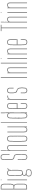

<svg xmlns="http://www.w3.org/2000/svg" viewBox="2418 -3263 985 5861"><g transform="rotate(-90 2910.5 -332.5)"><path d="M60 0V-800H142Q168 -800 187 -792Q206 -784 216.6 -763.6Q227.2 -743.2 228 -706.5Q229 -668.2 229.5 -626.8Q230 -585.2 229.8 -548.6Q229.5 -512 228 -488Q226.5 -460.8 218.8 -436.5Q211 -412.2 186.5 -399.8V-398.8Q206.5 -388 216.1 -366.2Q225.8 -344.5 229 -312Q230.2 -299.8 230.6 -274Q231 -248.2 230.9 -216.1Q230.8 -184 230.2 -151.5Q229.8 -119 229 -93Q228.2 -60 219 -39.5Q209.8 -19 191 -9.5Q172.2 0 143 0ZM64 -4H143Q179.2 -4 201.4 -21.5Q223.5 -39 225 -93.2Q226 -128.5 226.6 -173.2Q227.2 -218 227 -256.6Q226.8 -295.2 225 -311.8Q221.5 -348.8 209.9 -369.5Q198.2 -390.2 176.8 -398.8V-400Q205.2 -410 213.8 -434.6Q222.2 -459.2 224 -488.2Q225.5 -511.5 225.8 -547.4Q226 -583.2 225.5 -624.8Q225 -666.2 224 -706.5Q223.2 -743 212.8 -762.2Q202.2 -781.5 184.1 -788.8Q166 -796 142 -796H64ZM68 -8V-792H142Q166 -792 183.1 -785Q200.2 -778 209.8 -759.5Q219.2 -741 220 -706.8Q221 -668.2 221.5 -626.8Q222 -585.2 221.8 -548.9Q221.5 -512.5 220 -488.5Q218.2 -456.8 207.2 -430.9Q196.2 -405 161.5 -400.2V-399.2Q189 -394.2 203 -373.2Q217 -352.2 221 -311.2Q222.8 -294.8 223 -256.8Q223.2 -218.8 222.6 -174.2Q222 -129.8 221 -93.2Q219.8 -42.5 199.6 -25.2Q179.5 -8 143 -8ZM72 -402.2H143.2Q177 -402.2 195 -420.4Q213 -438.5 216 -488.8Q217.5 -512 217.8 -547.8Q218 -583.5 217.5 -625Q217 -666.5 216 -706.8Q215 -755.5 196 -771.8Q177 -788 142 -788H72ZM76 -406.2V-784H142Q174.8 -784 192.9 -769.1Q211 -754.2 212 -706.5Q213 -667.8 213.5 -626.1Q214 -584.5 213.8 -548.2Q213.5 -512 212 -488.5Q209.2 -441.5 192.9 -423.9Q176.5 -406.2 143.2 -406.2ZM80 -410H143Q175 -410 190.2 -427Q205.5 -444 208 -488.8Q210 -523.8 209.8 -584.9Q209.5 -646 208 -706.5Q207 -754 189.2 -767Q171.5 -780 142 -780H80ZM72 -12H143Q176.2 -12 196 -27.4Q215.8 -42.8 217 -93.2Q218 -129 218.6 -173.6Q219.2 -218.2 219 -256.4Q218.8 -294.5 217 -311Q212 -362.5 192.8 -380.2Q173.5 -398 141 -398H72ZM76 -16V-394H141Q171 -394 189.6 -377.6Q208.2 -361.2 213 -310.8Q214.8 -294 215 -256.4Q215.2 -218.8 214.6 -174.6Q214 -130.5 213 -93.5Q211.8 -44.2 193 -30.1Q174.2 -16 143 -16ZM80 -20H143Q173.5 -20 190.6 -33.4Q207.8 -46.8 209 -93.5Q210.2 -140.5 210.8 -185.1Q211.2 -229.8 210.9 -263.2Q210.5 -296.8 209 -310.2Q204.2 -360 186.8 -375Q169.2 -390 141 -390H80Z M340 -796V-800H360V-796ZM340 -780V-784H360V-780ZM340 -788V-792H360V-788ZM356 0V-600H360V0ZM340 0V-600H344V0ZM348 0V-600H352V0Z M563.8 140Q516.5 140 487.4 124Q458.2 108 455.8 60Q455.5 56.2 455.5 53.4Q455.5 50.5 455.8 46Q457 15.8 473.1 -3.4Q489.2 -22.5 512 -25.8V-26.8Q488.2 -36.2 482.5 -50.6Q476.8 -65 476.8 -76Q476.8 -78.2 476.8 -80Q476.8 -81.8 476.8 -84Q476.8 -100.5 487.1 -116Q497.5 -131.5 516.5 -138V-140Q496.8 -148.5 486.8 -166.9Q476.8 -185.2 475.8 -220Q474.5 -267.8 474 -302.4Q473.5 -337 473.5 -367.5Q473.5 -398 474.1 -432.4Q474.8 -466.8 475.8 -514Q476.8 -558.8 494.6 -581.9Q512.5 -605 563.8 -605Q600 -605 617.9 -592.9Q635.8 -580.8 642.8 -553H643.8Q648.2 -566 658.2 -576.6Q668.2 -587.2 681.2 -593.6Q694.2 -600 707.8 -600V-596Q680.5 -595 663.4 -577.4Q646.2 -559.8 643.2 -540.8H642.2Q637 -573.2 619.4 -587.1Q601.8 -601 563.8 -601Q519.5 -601 500.1 -581.6Q480.8 -562.2 479.8 -514Q478.5 -451 477.9 -405.4Q477.2 -359.8 477.8 -317.1Q478.2 -274.5 479.8 -220Q480.8 -185.5 491.9 -165.4Q503 -145.2 528.8 -140.2V-138.2Q505.2 -133.5 493 -117.6Q480.8 -101.8 480.8 -84Q480.8 -81.8 480.8 -80Q480.8 -78.2 480.8 -76Q480.8 -62.2 489.6 -46.9Q498.5 -31.5 526.5 -26.5V-25.5Q499.2 -23.8 480.2 -6Q461.2 11.8 459.8 46Q459.5 50.5 459.5 53.4Q459.5 56.2 459.8 60.2Q462 107 490.4 121.6Q518.8 136.2 563.8 136.2Q608.8 136.2 638.2 121.6Q667.8 107 667.8 60.2Q667.8 55.2 667.8 52.6Q667.8 50 667.8 46Q667.8 -1.8 639.2 -14.6Q610.8 -27.5 563.8 -30Q537.5 -31.5 521.9 -37.1Q506.2 -42.8 499.5 -52.5Q492.8 -62.2 492.8 -76Q492.8 -78.2 492.8 -80Q492.8 -81.8 492.8 -84Q492.8 -107.2 506.9 -120.6Q521 -134 563.8 -134Q608.5 -134 627.4 -153.5Q646.2 -173 647.8 -220Q649.2 -266.8 649.5 -306.9Q649.8 -347 649.5 -393.1Q649.2 -439.2 648.2 -504Q648 -539.2 663 -561.6Q678 -584 707.8 -584V-580Q679.2 -580 665.6 -557.8Q652 -535.5 652.2 -491.8Q652.8 -444 653.2 -403.5Q653.8 -363 653.6 -319.8Q653.5 -276.5 651.8 -220Q650.2 -172 630.5 -151.2Q610.8 -130.5 563.8 -130Q534 -129.8 519.6 -124Q505.2 -118.2 501 -108Q496.8 -97.8 496.8 -84Q496.8 -81.8 496.8 -80Q496.8 -78.2 496.8 -76Q496.8 -62.2 503.6 -53.5Q510.5 -44.8 525.2 -40.1Q540 -35.5 563.8 -34Q613.2 -31 642.5 -17Q671.8 -3 671.8 46Q671.8 49.5 671.8 52.6Q671.8 55.8 671.8 60Q671.8 108 641.4 124Q611 140 563.8 140ZM563.8 128.5Q590.8 128.5 612.6 123.6Q634.5 118.8 647.2 104.1Q660 89.5 660 60.5Q660 56 660 53.1Q660 50.2 660 46Q660 15.8 647.5 1.9Q635 -12 613.5 -16.4Q592 -20.8 565 -22.5Q518.5 -25.5 494 -9.5Q469.5 6.5 467.8 46Q467.5 50.5 467.5 53.5Q467.5 56.5 467.8 60.8Q469.8 104.5 496.6 116.5Q523.5 128.5 563.8 128.5ZM563.8 124.8Q525.5 124.8 499.6 114Q473.8 103.2 471.8 60.8Q471.5 56.5 471.5 53.5Q471.5 50.5 471.8 46Q473.8 1.5 500.4 -10Q527 -21.5 563.8 -19Q590 -17.5 610.8 -13.8Q631.5 -10 643.6 3.1Q655.8 16.2 655.8 46Q655.8 50.8 655.8 53.1Q655.8 55.5 655.8 60.8Q655.8 103.2 628.9 114Q602 124.8 563.8 124.8ZM563.8 121Q587.8 121 607.6 117.5Q627.5 114 639.5 101.2Q651.5 88.5 651.8 61Q651.8 55.5 651.8 53.1Q651.8 50.8 651.8 46Q651.8 17.8 640.2 5.5Q628.8 -6.8 608.9 -10.4Q589 -14 563.8 -15.5Q527.2 -17.8 502.5 -7.4Q477.8 3 475.8 46Q475.5 50.5 475.5 53.5Q475.5 56.5 475.8 61Q477.5 102.2 502.6 111.6Q527.8 121 563.8 121ZM563.8 132.5Q521 132.5 493.4 119.1Q465.8 105.8 463.8 60.5Q463.5 56.2 463.5 53.4Q463.5 50.5 463.8 46Q465.2 11.5 484.4 -5.9Q503.5 -23.2 537.2 -25V-26Q504.8 -31.8 494.8 -46.2Q484.8 -60.8 484.8 -76Q484.8 -78.2 484.8 -80Q484.8 -81.8 484.8 -84Q484.8 -103.2 497.9 -119.1Q511 -135 542 -139V-140Q510 -144.2 497.5 -163.4Q485 -182.5 483.8 -220Q482.2 -272.2 481.8 -315.6Q481.2 -359 481.8 -405.6Q482.2 -452.2 483.8 -514Q485 -559.5 502.5 -578.2Q520 -597 563.8 -597Q603.5 -597 620.9 -581Q638.2 -565 642 -526.8H643Q644.8 -545.8 653.8 -560.2Q662.8 -574.8 676.9 -583.1Q691 -591.5 707.8 -592V-588Q677.2 -587.2 660.1 -563.1Q643 -539 643.8 -501Q645 -442 645.6 -399.9Q646.2 -357.8 645.9 -316.8Q645.5 -275.8 643.8 -220Q642.5 -174.8 624 -156.2Q605.5 -137.8 563.8 -137.8Q533.2 -137.8 517 -129.8Q500.8 -121.8 494.8 -109.5Q488.8 -97.2 488.8 -84Q488.8 -81.8 488.8 -80Q488.8 -78.2 488.8 -76Q488.8 -57.8 503.9 -43.1Q519 -28.5 563.8 -26.2Q593.5 -24.8 616.1 -19.6Q638.8 -14.5 651.4 0.2Q664 15 664 46Q664 50 664 52.9Q664 55.8 664 60.5Q664 105.8 635.2 119.1Q606.5 132.5 563.8 132.5ZM563.8 -142Q604.5 -142 621.4 -159.1Q638.2 -176.2 639.8 -220Q641.2 -267.2 641.8 -313.5Q642.2 -359.8 641.8 -409Q641.2 -458.2 639.8 -514Q638.8 -558.8 620.2 -575.9Q601.8 -593 563.8 -593Q523.8 -593 506.4 -576.2Q489 -559.5 487.8 -514Q485.8 -431.8 485.5 -363.2Q485.2 -294.8 487.8 -220Q489.2 -176.2 506.1 -159.1Q523 -142 563.8 -142ZM563.8 -146Q525.8 -146 509.5 -161.6Q493.2 -177.2 491.8 -220Q489.8 -288 489.6 -361.4Q489.5 -434.8 491.8 -514Q493 -557.2 509 -573.1Q525 -589 563.8 -589Q602.8 -589 618.6 -573.1Q634.5 -557.2 635.8 -514Q637.2 -461.5 637.8 -411.9Q638.2 -362.2 637.8 -314.6Q637.2 -267 635.8 -220Q634.2 -177.2 618 -161.6Q601.8 -146 563.8 -146ZM563.8 -150Q599.8 -150 615 -164.4Q630.2 -178.8 631.8 -220Q633.2 -261 633.8 -310.5Q634.2 -360 633.9 -412.4Q633.5 -464.8 631.8 -514Q630.5 -557.5 614.6 -571.2Q598.8 -585 563.8 -585Q529 -585 513 -571.2Q497 -557.5 495.8 -514Q493.5 -439.8 493.5 -364Q493.5 -288.2 495.8 -220Q497.2 -178.8 512.5 -164.4Q527.8 -150 563.8 -150Z M1049.2 5Q1004 5 982.4 -16.2Q960.8 -37.5 959.2 -88Q958.2 -126.2 957.9 -155.9Q957.5 -185.5 957.9 -215.1Q958.2 -244.8 959.2 -283H963.2Q962.5 -251 962 -221.1Q961.5 -191.2 961.9 -159.2Q962.2 -127.2 963.2 -88.2Q964.5 -38.2 985.8 -18.6Q1007 1 1049.2 1Q1091.5 1 1110.8 -20Q1130 -41 1131.2 -88.2Q1132.2 -122.5 1132.6 -146.8Q1133 -171 1132.6 -197.8Q1132.2 -224.5 1131.2 -265.8Q1129.8 -326.2 1119.6 -357.1Q1109.5 -388 1066.2 -398L1034 -404.5Q1010.8 -410.2 998.4 -421.4Q986 -432.5 981.1 -457.5Q976.2 -482.5 975.2 -529.2Q974.5 -566.2 975.4 -616.6Q976.2 -667 976.2 -713Q976.2 -756 992 -772.5Q1007.8 -789 1048.2 -789Q1084.2 -789 1099.6 -772.2Q1115 -755.5 1116.2 -711.5Q1117 -685 1117 -637.4Q1117 -589.8 1116.2 -535H1112.2Q1113 -590.2 1113 -637.6Q1113 -685 1112.2 -711.5Q1111.2 -754 1096.5 -769.5Q1081.8 -785 1048.2 -785Q1009.5 -785 994.9 -769.5Q980.2 -754 980.2 -713Q980.2 -667 979.4 -616.6Q978.5 -566.2 979.2 -529.5Q980.2 -483.8 984.8 -459.5Q989.2 -435.2 1001 -424.6Q1012.8 -414 1035 -408.5L1067.2 -402Q1112.2 -391.5 1123 -359.1Q1133.8 -326.8 1135.2 -266Q1136.2 -224.5 1136.6 -198.2Q1137 -172 1136.6 -147.8Q1136.2 -123.5 1135.2 -88Q1133.8 -38.5 1113.2 -16.8Q1092.8 5 1049.2 5ZM1049.2 -3Q1008.5 -3 988.5 -21.4Q968.5 -39.8 967.2 -88.2Q966.2 -128 965.9 -158.9Q965.5 -189.8 966 -219Q966.5 -248.2 967.2 -283H971.2Q970.5 -251 970 -221.2Q969.5 -191.5 969.9 -159.4Q970.2 -127.2 971.2 -88.2Q972.5 -43.8 990.1 -25.4Q1007.8 -7 1049.2 -7Q1088 -7 1105 -25.5Q1122 -44 1123.2 -88.5Q1124.2 -122.8 1124.6 -147.1Q1125 -171.5 1124.6 -198.2Q1124.2 -225 1123.2 -265.8Q1122.2 -311.5 1117.1 -336.6Q1112 -361.8 1099.6 -373.4Q1087.2 -385 1064.5 -390.2L1032.2 -396.8Q1003.8 -403.8 990.2 -418Q976.8 -432.2 972.5 -458.9Q968.2 -485.5 967.2 -529.2Q966.8 -554 967 -585.1Q967.2 -616.2 967.8 -649.4Q968.2 -682.5 968.2 -713Q968.2 -759 986.4 -778Q1004.5 -797 1048.2 -797Q1086.8 -797 1104.9 -778.5Q1123 -760 1124.2 -711.8Q1125 -685.5 1125 -637.6Q1125 -589.8 1124.2 -535H1120.2Q1121 -590.2 1121 -637.8Q1121 -685.2 1120.2 -711.8Q1119 -756.5 1102.8 -774.8Q1086.5 -793 1048.2 -793Q1006 -793 989.1 -775.4Q972.2 -757.8 972.2 -713Q972.2 -667 971.4 -616.6Q970.5 -566.2 971.2 -529.2Q972.2 -481.8 977.4 -456Q982.5 -430.2 995.5 -418.5Q1008.5 -406.8 1033 -400.8L1065.5 -394.2Q1106.5 -384.8 1116.1 -355.5Q1125.8 -326.2 1127.2 -265.8Q1128.2 -224.5 1128.6 -198.6Q1129 -172.8 1128.6 -148.6Q1128.2 -124.5 1127.2 -88.2Q1126 -40.8 1107.2 -21.9Q1088.5 -3 1049.2 -3ZM1049.2 -11Q1010.8 -11 993.6 -27.8Q976.5 -44.5 975.2 -88.5Q974.2 -128.5 973.9 -159.2Q973.5 -190 974 -219.1Q974.5 -248.2 975.2 -283H979.2Q978.5 -250.8 978 -221Q977.5 -191.2 977.9 -159.4Q978.2 -127.5 979.2 -88.5Q980.5 -45.8 996.8 -30.4Q1013 -15 1049.2 -15Q1083.5 -15 1098.9 -30.9Q1114.2 -46.8 1115.2 -88.5Q1116.2 -123 1116.6 -147.1Q1117 -171.2 1116.6 -197.8Q1116.2 -224.2 1115.2 -265.5Q1114.2 -309.8 1109.8 -333.2Q1105.2 -356.8 1094.4 -367.2Q1083.5 -377.8 1062.8 -382.5L1030.2 -389Q999.2 -396.5 984.5 -412.6Q969.8 -428.8 965 -457Q960.2 -485.2 959.2 -529Q958.5 -566.2 959.4 -616.8Q960.2 -667.2 960.2 -713Q960.2 -762.5 980.6 -783.8Q1001 -805 1048.2 -805Q1091 -805 1110.9 -783.6Q1130.8 -762.2 1132.2 -712Q1132.8 -688 1133 -643.6Q1133.2 -599.2 1132.2 -535H1128.2Q1129 -590.2 1129 -637.8Q1129 -685.2 1128.2 -711.8Q1127 -761.8 1107.4 -781.4Q1087.8 -801 1048.2 -801Q1002.8 -801 983.5 -780.9Q964.2 -760.8 964.2 -713Q964.2 -667.2 963.4 -616.8Q962.5 -566.2 963.2 -529Q964.2 -485.5 968.8 -458Q973.2 -430.5 987.4 -415.4Q1001.5 -400.2 1031.2 -393L1063.5 -386.5Q1085.5 -381.5 1097.1 -370.4Q1108.8 -359.2 1113.5 -334.9Q1118.2 -310.5 1119.2 -265.5Q1120.2 -224.2 1120.6 -198.1Q1121 -172 1120.6 -148Q1120.2 -124 1119.2 -88.5Q1118 -45.8 1102.2 -28.4Q1086.5 -11 1049.2 -11Z M1406 0V-514Q1406 -542 1399.2 -561.4Q1392.5 -580.8 1375.8 -590.9Q1359 -601 1329 -601Q1301.2 -601 1279.4 -585.6Q1257.5 -570.2 1248.8 -542.5H1247L1250.5 -668V-800H1254.8V-716L1250.5 -555.5H1251.5Q1259.8 -577.8 1281.8 -591.4Q1303.8 -605 1329 -605Q1360.8 -605 1378.2 -594.5Q1395.8 -584 1402.9 -563.6Q1410 -543.2 1410 -514V0ZM1234.8 0V-800H1238.8V0ZM1250.8 0V-508.8Q1250.8 -525.8 1258.4 -544.4Q1266 -563 1283.1 -576Q1300.2 -589 1329 -589Q1367 -589 1380.5 -569.6Q1394 -550.2 1394 -514V0H1390V-514Q1390 -548.2 1377.4 -566.6Q1364.8 -585 1329 -585Q1302.2 -585 1285.9 -572.9Q1269.5 -560.8 1262.1 -543.1Q1254.8 -525.5 1254.8 -508.8V0ZM1242.8 0V-800H1246.2V-608.5L1245 -527.8H1246.8Q1252.5 -557.5 1274.1 -577.2Q1295.8 -597 1329 -597Q1373 -597 1387.5 -574.6Q1402 -552.2 1402 -514V0H1398V-514Q1398 -552 1383.8 -572.5Q1369.5 -593 1329 -593Q1300 -593 1281.9 -578.8Q1263.8 -564.5 1255.2 -544.8Q1246.8 -525 1246.8 -508.8V0Z M1607.2 5Q1563.5 5 1542.1 -15Q1520.8 -35 1519.2 -85Q1517.2 -154.5 1516.5 -223.4Q1515.8 -292.2 1516.4 -364.1Q1517 -436 1519.2 -514Q1520.8 -563 1541.4 -584Q1562 -605 1607.2 -605Q1652.8 -605 1673.2 -584Q1693.8 -563 1695.2 -514Q1698 -410.8 1698.4 -305.2Q1698.8 -199.8 1695.2 -85Q1693.8 -35 1672.4 -15Q1651 5 1607.2 5ZM1607.2 1Q1648.8 1 1669.4 -18Q1690 -37 1691.2 -85.2Q1694.8 -202 1694.5 -305.8Q1694.2 -409.5 1691.2 -513.8Q1690 -562.2 1669.5 -581.6Q1649 -601 1607.2 -601Q1565.8 -601 1545.1 -581.6Q1524.5 -562.2 1523.2 -513.8Q1521.2 -444.2 1520.5 -375.2Q1519.8 -306.2 1520.4 -234.6Q1521 -163 1523.2 -85.2Q1524.5 -37 1545.1 -18Q1565.8 1 1607.2 1ZM1607.2 -3Q1565.8 -3 1547.1 -22.1Q1528.5 -41.2 1527.2 -85.2Q1525.2 -159 1524.5 -229.2Q1523.8 -299.5 1524.5 -369.9Q1525.2 -440.2 1527.2 -513.8Q1528.5 -558.5 1547.1 -577.8Q1565.8 -597 1607.2 -597Q1648.8 -597 1667.4 -577.8Q1686 -558.5 1687.2 -513.8Q1689.2 -444.2 1690 -375.2Q1690.8 -306.2 1690.1 -234.5Q1689.5 -162.8 1687.2 -85.2Q1686 -41.2 1667.4 -22.1Q1648.8 -3 1607.2 -3ZM1607.2 -7Q1646.8 -7 1664.4 -25.1Q1682 -43.2 1683.2 -85.5Q1686.5 -196.2 1686.5 -300Q1686.5 -403.8 1683.2 -513.5Q1682 -556 1664.4 -574.5Q1646.8 -593 1607.2 -593Q1567.8 -593 1550.1 -574.5Q1532.5 -556 1531.2 -513.5Q1529.2 -443.8 1528.5 -374.8Q1527.8 -305.8 1528.4 -234.4Q1529 -163 1531.2 -85.5Q1532.5 -43.2 1550.2 -25.1Q1568 -7 1607.2 -7ZM1607.2 -11Q1572 -11 1554.2 -27.4Q1536.5 -43.8 1535.2 -85.5Q1533.2 -159.5 1532.5 -229.8Q1531.8 -300 1532.5 -370Q1533.2 -440 1535.2 -513.5Q1536.5 -556 1554.2 -572.5Q1572 -589 1607.2 -589Q1642.5 -589 1660.4 -572.5Q1678.2 -556 1679.2 -513.5Q1682.2 -408.8 1682.5 -305.5Q1682.8 -202.2 1679.2 -85.5Q1678.2 -43.8 1660.4 -27.4Q1642.5 -11 1607.2 -11ZM1607.2 -15Q1642.5 -15 1658.4 -31.5Q1674.2 -48 1675.2 -85.8Q1678.5 -197.2 1678.5 -299.9Q1678.5 -402.5 1675.2 -513.5Q1674.2 -551.8 1658.4 -568.4Q1642.5 -585 1607.2 -585Q1572 -585 1556.2 -568.4Q1540.5 -551.8 1539.2 -513.5Q1537.2 -439 1536.5 -368.8Q1535.8 -298.5 1536.5 -228.8Q1537.2 -159 1539.2 -85.8Q1540.5 -48 1556.2 -31.5Q1572 -15 1607.2 -15Z M1883.2 5Q1866 5 1852.6 1.8Q1839.2 -1.5 1829.8 -8.4Q1820.2 -15.2 1814.1 -25.9Q1808 -36.5 1805.1 -51.5Q1802.2 -66.5 1802.2 -86V-600H1806.2V-86Q1806.2 -62.8 1810.6 -46.1Q1815 -29.5 1824.1 -19.1Q1833.2 -8.8 1848 -3.9Q1862.8 1 1883.2 1Q1911.2 1 1932.9 -14.6Q1954.5 -30.2 1963.5 -57.5H1965.5L1961.8 -6V0H1957.5V-4.8L1961.8 -44.5H1960.8Q1951.5 -22.5 1930.1 -8.8Q1908.8 5 1883.2 5ZM1973.5 0V-600H1977.5V0ZM1883.2 -11Q1865.8 -11 1853.4 -15.2Q1841 -19.5 1833.2 -28.5Q1825.5 -37.5 1821.9 -51.8Q1818.2 -66 1818.2 -86V-600H1822.2V-86Q1822.2 -60.5 1828.5 -44.9Q1834.8 -29.2 1848.1 -22.1Q1861.5 -15 1883.2 -15Q1910 -15 1926.4 -27.1Q1942.8 -39.2 1950.1 -57Q1957.5 -74.8 1957.5 -91.2V-600H1961.5V-91.2Q1961.5 -74.5 1953.9 -55.8Q1946.2 -37 1929.1 -24Q1912 -11 1883.2 -11ZM1883.2 -3Q1844 -3 1827.1 -22.2Q1810.2 -41.5 1810.2 -86V-600H1814.2V-86Q1814.2 -43.8 1830.2 -25.4Q1846.2 -7 1883.2 -7Q1912.8 -7 1930.8 -21Q1948.8 -35 1957.1 -54.8Q1965.5 -74.5 1965.5 -91.2V-600H1969.5V0H1965.5V-10L1967.5 -72.2H1965.5Q1961.2 -46.2 1939.2 -24.6Q1917.2 -3 1883.2 -3Z M2113.5 0V-800H2117.5V0ZM2097.5 0V-800H2101.5V0ZM2105.5 0V-800H2109.5V0Z M2407.8 0H2403.8V-800H2407.8ZM2399.8 0H2395.8L2396.8 -85.2H2395.8Q2395 -47.5 2371.6 -25.2Q2348.2 -3 2310.2 -3Q2269 -3 2253.5 -26.4Q2238 -49.8 2237 -84.5Q2234.5 -170 2233.8 -238.6Q2233 -307.2 2233.9 -372.9Q2234.8 -438.5 2237 -514.8Q2238 -550 2253.6 -573.5Q2269.2 -597 2310.2 -597Q2348.2 -597 2371.1 -574.4Q2394 -551.8 2395.8 -513.5H2396.8L2395.8 -608.5V-800H2399.8ZM2310.8 -7Q2340.5 -7 2358.4 -19.6Q2376.2 -32.2 2384.5 -50.5Q2392.8 -68.8 2393 -85.5Q2394.8 -164 2395.2 -233.5Q2395.8 -303 2395.1 -371.1Q2394.5 -439.2 2392.5 -513.8Q2392.2 -530.8 2384.1 -549.1Q2376 -567.5 2358.1 -580.2Q2340.2 -593 2310.5 -593Q2269.8 -593 2255.8 -569.2Q2241.8 -545.5 2240.8 -513.5Q2238.8 -438.2 2238 -369Q2237.2 -299.8 2238 -230.2Q2238.8 -160.8 2241 -84.5Q2242 -50.5 2257 -28.8Q2272 -7 2310.8 -7ZM2311 -11Q2274.8 -11 2260.4 -31.5Q2246 -52 2245 -84.5Q2242.5 -170.2 2241.8 -238.8Q2241 -307.2 2241.9 -372.8Q2242.8 -438.2 2245 -514.8Q2246 -548 2260.5 -568.5Q2275 -589 2311 -589Q2353.8 -589 2370.9 -563.9Q2388 -538.8 2388.8 -513.5Q2391 -438.8 2391.8 -370.5Q2392.5 -302.2 2391.8 -232.9Q2391 -163.5 2388.8 -85.5Q2388 -59.5 2370.4 -35.2Q2352.8 -11 2311 -11ZM2311.2 -15Q2351.2 -15 2367.6 -38.1Q2384 -61.2 2384.8 -85.5Q2387 -164.5 2387.8 -234.1Q2388.5 -303.8 2387.8 -371.8Q2387 -439.8 2384.8 -513.5Q2384 -538.5 2367.4 -561.8Q2350.8 -585 2311.2 -585Q2277.5 -585 2263.6 -565.5Q2249.8 -546 2248.8 -513.2Q2245.8 -407.5 2245.6 -303.4Q2245.5 -199.2 2248.8 -85.8Q2249.8 -53.8 2263.5 -34.4Q2277.2 -15 2311.2 -15ZM2309.8 5.2Q2265.5 5.2 2247.9 -19.6Q2230.2 -44.5 2229 -84.8Q2226.8 -162.2 2226 -231.1Q2225.2 -300 2226.1 -368.6Q2227 -437.2 2229 -513.8Q2230.2 -554.8 2248 -579.8Q2265.8 -604.8 2310 -604.8Q2335.5 -604.8 2357.8 -593.6Q2380 -582.5 2389.2 -560.2H2390.2L2388 -717V-800H2392V-668.5L2394.2 -543.5H2392.5Q2384.5 -573.2 2361.9 -587Q2339.2 -600.8 2309.8 -600.8Q2264.5 -600.8 2249.4 -574.4Q2234.2 -548 2233 -513.8Q2230.8 -436.5 2230 -367.6Q2229.2 -298.8 2230.1 -230.1Q2231 -161.5 2233 -84.8Q2234 -48.8 2250.1 -23.8Q2266.2 1.2 2310 1.2Q2343.8 1.2 2366.2 -15.8Q2388.8 -32.8 2393.5 -57.5H2394.5L2392 0H2388L2388.2 -4.8L2390.2 -37.2H2389.2Q2380 -17.8 2358.6 -6.2Q2337.2 5.2 2309.8 5.2Z M2608 5Q2556.5 5 2537.8 -17.4Q2519 -39.8 2518 -85Q2516.8 -151 2516.1 -205.6Q2515.5 -260.2 2515.6 -309.5Q2515.8 -358.8 2516.4 -408.4Q2517 -458 2518 -514Q2519 -559.5 2538.2 -582.2Q2557.5 -605 2608 -605Q2652 -605 2672 -584Q2692 -563 2693.8 -515.8Q2694.5 -498.5 2694.9 -475.2Q2695.2 -452 2695.4 -423.6Q2695.5 -395.2 2694.9 -362.1Q2694.2 -329 2693 -292H2535.8Q2535.8 -249.2 2536 -216.1Q2536.2 -183 2536.9 -152Q2537.5 -121 2538 -85.2Q2538.8 -45.8 2553.1 -30.4Q2567.5 -15 2608 -15Q2644.8 -15 2658.5 -28.9Q2672.2 -42.8 2674 -85.8Q2674.8 -103.2 2674.6 -131Q2674.5 -158.8 2673 -191H2677Q2678.5 -160 2678.6 -131.6Q2678.8 -103.2 2678 -85.8Q2676.2 -40.8 2661 -25.9Q2645.8 -11 2608 -11Q2565.8 -11 2550.2 -27.4Q2534.8 -43.8 2534 -85.2Q2533.5 -117.8 2532.9 -149.5Q2532.2 -181.2 2532 -216.9Q2531.8 -252.5 2531.8 -296H2689.2Q2690.5 -336 2691 -369.4Q2691.5 -402.8 2691.5 -429.9Q2691.5 -457 2691 -478.4Q2690.5 -499.8 2689.8 -515.8Q2688 -565.5 2667 -583.2Q2646 -601 2608 -601Q2559.2 -601 2541.1 -579.5Q2523 -558 2522 -514Q2521 -458.8 2520.4 -407.4Q2519.8 -356 2519.8 -304.9Q2519.8 -253.8 2520.2 -199.8Q2520.8 -145.8 2522 -85Q2523 -40 2541.2 -19.5Q2559.5 1 2608 1Q2650.8 1 2669.2 -17.1Q2687.8 -35.2 2690 -85.2Q2690.5 -96.5 2690.6 -113.2Q2690.8 -130 2690.4 -150.1Q2690 -170.2 2689 -191H2693Q2694.2 -162.2 2694.6 -133.9Q2695 -105.5 2694 -85Q2691.8 -34.8 2672.8 -14.9Q2653.8 5 2608 5ZM2608 -3Q2561 -3 2544 -22.2Q2527 -41.5 2526 -85Q2525 -144.8 2524.4 -198.5Q2523.8 -252.2 2523.8 -303.4Q2523.8 -354.5 2524.4 -406.4Q2525 -458.2 2526 -514Q2527 -557.8 2544.5 -577.4Q2562 -597 2608 -597Q2649 -597 2666.6 -578.1Q2684.2 -559.2 2686 -512.8Q2686.5 -499.8 2687 -469.6Q2687.5 -439.5 2687.4 -396.1Q2687.2 -352.8 2685.2 -300H2527.8Q2527.8 -233.5 2528.4 -184Q2529 -134.5 2530 -85.2Q2530.8 -41.5 2547.9 -24.2Q2565 -7 2608 -7Q2648.2 -7 2664.1 -23.2Q2680 -39.5 2682 -85.5Q2682.8 -102.8 2682.6 -130.9Q2682.5 -159 2681 -191H2685Q2686.2 -165.8 2686.6 -136.2Q2687 -106.8 2686 -85.5Q2684 -37.2 2666.9 -20.1Q2649.8 -3 2608 -3ZM2527.8 -304H2681.5Q2683.2 -350.5 2683.5 -392.8Q2683.8 -435 2683.2 -466.6Q2682.8 -498.2 2682 -512.8Q2680.2 -558.2 2663.5 -575.6Q2646.8 -593 2608 -593Q2564.2 -593 2547.5 -574.6Q2530.8 -556.2 2530 -513.8Q2529 -465.5 2528.4 -417.1Q2527.8 -368.8 2527.8 -304ZM2531.8 -308Q2531.8 -350.5 2532 -383.1Q2532.2 -415.8 2532.9 -446.4Q2533.5 -477 2534 -513.8Q2534.8 -555 2550.6 -572Q2566.5 -589 2608 -589Q2643 -589 2659.6 -573.5Q2676.2 -558 2678 -513Q2678.5 -500 2679 -470.9Q2679.5 -441.8 2679.4 -400.1Q2679.2 -358.5 2677.5 -308ZM2535.8 -312H2673.8Q2675.2 -357.8 2675.4 -398.5Q2675.5 -439.2 2675 -469.2Q2674.5 -499.2 2674 -513Q2672.2 -555.5 2657.1 -570.2Q2642 -585 2608 -585Q2567.8 -585 2553.2 -568.9Q2538.8 -552.8 2538 -513.8Q2537.5 -478.5 2536.9 -448.2Q2536.2 -418 2536 -385.9Q2535.8 -353.8 2535.8 -312Z M2806.2 0V-600H2810.2V-590L2808.2 -527.8H2810.2Q2816.8 -556.8 2838 -574.4Q2859.2 -592 2892.5 -592Q2900.2 -592 2907.9 -592Q2915.5 -592 2923.2 -592V-588Q2915.5 -588 2907.9 -588Q2900.2 -588 2892.5 -588Q2863 -588 2845 -575.2Q2827 -562.5 2818.9 -544.1Q2810.8 -525.8 2810.8 -508.8V0ZM2798.2 0V-600H2802.2V0ZM2814.8 0V-508.8Q2814.8 -534.2 2832.1 -559.1Q2849.5 -584 2892.5 -584Q2900.2 -584 2907.9 -584Q2915.5 -584 2923.2 -584V-580Q2915.5 -580 2907.9 -580Q2900.2 -580 2892.5 -580Q2852.5 -580 2835.6 -556.9Q2818.8 -533.8 2818.8 -508.8V0ZM2810.2 -542.5 2814 -594V-600H2818.2V-595.2L2814 -555.5H2815Q2824.5 -577.8 2846 -588.9Q2867.5 -600 2892.5 -600Q2900.2 -600 2907.9 -600Q2915.5 -600 2923.2 -600V-596Q2915.5 -596 2907.9 -596Q2900.2 -596 2892.5 -596Q2864.5 -596 2842.9 -583.1Q2821.2 -570.2 2812.2 -542.5Z M3079 5Q3035.2 5 3016 -15.9Q2996.8 -36.8 2996 -85Q2995.8 -112 2995.5 -133.5Q2995.2 -155 2996 -191H3000Q2999.5 -151.2 2999.6 -130.4Q2999.8 -109.5 3000 -85Q3000.8 -39 3019.1 -19Q3037.5 1 3079 1Q3119.8 1 3139 -18.9Q3158.2 -38.8 3161 -85.2Q3162 -100 3162.1 -115.2Q3162.2 -130.5 3162.1 -146.5Q3162 -162.5 3162 -179Q3162 -240 3146 -267.2Q3130 -294.5 3096.8 -306.8L3067.8 -317.5Q3048 -324.8 3036.5 -334.1Q3025 -343.5 3019.4 -367.5Q3013.8 -391.5 3012 -442.5Q3011.2 -462.5 3011.4 -477.8Q3011.5 -493 3012 -513.5Q3013.2 -553.8 3028.6 -571.4Q3044 -589 3079 -589Q3114.2 -589 3129.9 -571.6Q3145.5 -554.2 3146 -514Q3146.5 -487.8 3146.5 -466.9Q3146.5 -446 3146 -410H3142Q3143.5 -441.2 3143 -467Q3142.5 -492.8 3142 -513.8Q3141.5 -552 3126.9 -568.5Q3112.2 -585 3079 -585Q3046.5 -585 3031.9 -568.4Q3017.2 -551.8 3016 -513.5Q3015.2 -488.8 3015.4 -475Q3015.5 -461.2 3016 -442.8Q3017.8 -397.2 3021.9 -374Q3026 -350.8 3036.9 -340.1Q3047.8 -329.5 3069.2 -321.2L3098 -310.2Q3119 -302.2 3134.2 -288.5Q3149.5 -274.8 3157.8 -248.9Q3166 -223 3166 -179Q3166 -163 3166.1 -146.9Q3166.2 -130.8 3166.1 -115.1Q3166 -99.5 3165 -85Q3162 -36.8 3142 -15.9Q3122 5 3079 5ZM3079 -3Q3039.5 -3 3022.1 -22.1Q3004.8 -41.2 3004 -85.2Q3003.8 -111 3003.2 -136.9Q3002.8 -162.8 3004 -191H3008Q3006.5 -159.5 3007.1 -133.2Q3007.8 -107 3008 -85.2Q3008.5 -43.5 3025.1 -25.2Q3041.8 -7 3079 -7Q3116.2 -7 3133.4 -25.2Q3150.5 -43.5 3153 -85.8Q3154.2 -108 3154.1 -130.2Q3154 -152.5 3154 -179Q3154 -237.5 3139.2 -262.6Q3124.5 -287.8 3093.8 -299.2L3065 -310Q3041 -319 3028.5 -330.9Q3016 -342.8 3010.9 -368Q3005.8 -393.2 3004 -442.2Q3003.2 -462.5 3003.4 -478.1Q3003.5 -493.8 3004 -513.8Q3005.2 -558.5 3022.9 -577.8Q3040.5 -597 3079 -597Q3118.5 -597 3135.9 -577.8Q3153.2 -558.5 3154 -514Q3154.5 -487.8 3154.5 -466.9Q3154.5 -446 3154 -410H3150Q3150.5 -449.8 3150.5 -470Q3150.5 -490.2 3150 -514Q3149.5 -556.5 3132.8 -574.8Q3116 -593 3079 -593Q3042.2 -593 3025.8 -574.5Q3009.2 -556 3008 -513.5Q3007.5 -493.5 3007.4 -477.6Q3007.2 -461.8 3008 -442.5Q3009.8 -391.2 3015.4 -366.6Q3021 -342 3033.1 -331.9Q3045.2 -321.8 3066.2 -313.8L3095.2 -302.8Q3125.8 -291.2 3141.9 -266.1Q3158 -241 3158 -179Q3158 -153.2 3158.1 -130.4Q3158.2 -107.5 3157 -85.5Q3154.2 -42 3136.5 -22.5Q3118.8 -3 3079 -3ZM3079 -11Q3043.8 -11 3028.1 -28.2Q3012.5 -45.5 3012 -85.5Q3011.8 -105.5 3011.1 -132.1Q3010.5 -158.8 3012 -191H3016Q3014.8 -161.5 3015.2 -135Q3015.8 -108.5 3016 -85.5Q3016.5 -47.8 3031.1 -31.4Q3045.8 -15 3079 -15Q3114 -15 3128.4 -32.6Q3142.8 -50.2 3145 -86.2Q3146.5 -109.5 3146.2 -132.1Q3146 -154.8 3146 -179Q3146 -236.2 3132.5 -258.9Q3119 -281.5 3091 -291.8L3062 -302.5Q3036.2 -312 3022.6 -325.2Q3009 -338.5 3003.4 -365.2Q2997.8 -392 2996 -442Q2995.2 -462.2 2995.4 -478.2Q2995.5 -494.2 2996 -514Q2997.5 -562.8 3016.8 -583.9Q3036 -605 3079 -605Q3122.8 -605 3142 -583.9Q3161.2 -562.8 3162 -514Q3162.5 -493 3163 -467.5Q3163.5 -442 3162 -410H3158Q3158.5 -449.5 3158.5 -470Q3158.5 -490.5 3158 -514Q3157.2 -559.8 3139.4 -580.4Q3121.5 -601 3079 -601Q3037.2 -601 3019.4 -580.4Q3001.5 -559.8 3000 -513.8Q2999.2 -489.5 2999.4 -474.6Q2999.5 -459.8 3000 -442Q3001.8 -393.2 3007 -367.4Q3012.2 -341.5 3025.4 -328.6Q3038.5 -315.8 3063.5 -306.2L3092.5 -295.2Q3121.8 -284.2 3135.9 -260.4Q3150 -236.5 3150 -179Q3150 -162.2 3150.1 -146.4Q3150.2 -130.5 3150.1 -115.4Q3150 -100.2 3149 -85.5Q3146.5 -45.8 3130.2 -28.4Q3114 -11 3079 -11Z M3484.8 0V-800H3488.8V0ZM3468.8 0V-800H3472.8V0ZM3476.8 0V-800H3480.8V0Z M3780 0V-514Q3780 -535 3776.4 -551.2Q3772.8 -567.5 3764 -578.5Q3755.2 -589.5 3740.4 -595.2Q3725.5 -601 3703 -601Q3675 -601 3653.4 -585.6Q3631.8 -570.2 3622.8 -542.5H3620.8L3624.5 -600H3628.8V-596.2L3624.5 -555.5H3625.5Q3634.2 -577.8 3656.1 -591.4Q3678 -605 3703 -605Q3722 -605 3735.8 -601.1Q3749.5 -597.2 3758.9 -589.8Q3768.2 -582.2 3773.8 -571.2Q3779.2 -560.2 3781.6 -545.9Q3784 -531.5 3784 -514V0ZM3608.8 0V-600H3612.8V0ZM3625.2 0V-508.8Q3625.2 -525.8 3632.8 -544.4Q3640.2 -563 3657.2 -576Q3674.2 -589 3703 -589Q3722 -589 3734.6 -584.1Q3747.2 -579.2 3754.5 -569.6Q3761.8 -560 3764.9 -546Q3768 -532 3768 -514V0H3764V-514Q3764 -537 3758.6 -552.8Q3753.2 -568.5 3740 -576.8Q3726.8 -585 3703 -585Q3676.2 -585 3660 -572.9Q3643.8 -560.8 3636.5 -543.1Q3629.2 -525.5 3629.2 -508.8V0ZM3616.8 0V-600H3620.8L3618.8 -527.8H3620.8Q3626.5 -556.5 3648.1 -576.8Q3669.8 -597 3703 -597Q3747 -597 3761.5 -574.6Q3776 -552.2 3776 -514V0H3772V-514Q3772 -552 3757.8 -572.5Q3743.5 -593 3703 -593Q3673.5 -593 3655.5 -579Q3637.5 -565 3629.4 -545.4Q3621.2 -525.8 3621.2 -508.8V0Z M3918 0V-800H3922V0ZM3902 0V-800H3906V0ZM3910 0V-800H3914V0Z M4042 -796V-800H4062V-796ZM4042 -780V-784H4062V-780ZM4042 -788V-792H4062V-788ZM4058 0V-600H4062V0ZM4042 0V-600H4046V0ZM4050 0V-600H4054V0Z M4353.2 0V-514Q4353.2 -535 4349.6 -551.2Q4346 -567.5 4337.2 -578.5Q4328.5 -589.5 4313.6 -595.2Q4298.8 -601 4276.2 -601Q4248.2 -601 4226.6 -585.6Q4205 -570.2 4196 -542.5H4194L4197.8 -600H4202V-596.2L4197.8 -555.5H4198.8Q4207.5 -577.8 4229.4 -591.4Q4251.2 -605 4276.2 -605Q4295.2 -605 4309 -601.1Q4322.8 -597.2 4332.1 -589.8Q4341.5 -582.2 4347 -571.2Q4352.5 -560.2 4354.9 -545.9Q4357.2 -531.5 4357.2 -514V0ZM4182 0V-600H4186V0ZM4198.5 0V-508.8Q4198.5 -525.8 4206 -544.4Q4213.5 -563 4230.5 -576Q4247.5 -589 4276.2 -589Q4295.2 -589 4307.9 -584.1Q4320.5 -579.2 4327.8 -569.6Q4335 -560 4338.1 -546Q4341.2 -532 4341.2 -514V0H4337.2V-514Q4337.2 -537 4331.9 -552.8Q4326.5 -568.5 4313.2 -576.8Q4300 -585 4276.2 -585Q4249.5 -585 4233.2 -572.9Q4217 -560.8 4209.8 -543.1Q4202.5 -525.5 4202.5 -508.8V0ZM4190 0V-600H4194L4192 -527.8H4194Q4199.8 -556.5 4221.4 -576.8Q4243 -597 4276.2 -597Q4320.2 -597 4334.8 -574.6Q4349.2 -552.2 4349.2 -514V0H4345.2V-514Q4345.2 -552 4331 -572.5Q4316.8 -593 4276.2 -593Q4246.8 -593 4228.8 -579Q4210.8 -565 4202.6 -545.4Q4194.5 -525.8 4194.5 -508.8V0Z M4555.5 5Q4504 5 4485.2 -17.4Q4466.5 -39.8 4465.5 -85Q4464.2 -151 4463.6 -205.6Q4463 -260.2 4463.1 -309.5Q4463.2 -358.8 4463.9 -408.4Q4464.5 -458 4465.5 -514Q4466.5 -559.5 4485.8 -582.2Q4505 -605 4555.5 -605Q4599.5 -605 4619.5 -584Q4639.5 -563 4641.2 -515.8Q4642 -498.5 4642.4 -475.2Q4642.8 -452 4642.9 -423.6Q4643 -395.2 4642.4 -362.1Q4641.8 -329 4640.5 -292H4483.2Q4483.2 -249.2 4483.5 -216.1Q4483.8 -183 4484.4 -152Q4485 -121 4485.5 -85.2Q4486.2 -45.8 4500.6 -30.4Q4515 -15 4555.5 -15Q4592.2 -15 4606 -28.9Q4619.8 -42.8 4621.5 -85.8Q4622.2 -103.2 4622.1 -131Q4622 -158.8 4620.5 -191H4624.5Q4626 -160 4626.1 -131.6Q4626.2 -103.2 4625.5 -85.8Q4623.8 -40.8 4608.5 -25.9Q4593.2 -11 4555.5 -11Q4513.2 -11 4497.8 -27.4Q4482.2 -43.8 4481.5 -85.2Q4481 -117.8 4480.4 -149.5Q4479.8 -181.2 4479.5 -216.9Q4479.2 -252.5 4479.2 -296H4636.8Q4638 -336 4638.5 -369.4Q4639 -402.8 4639 -429.9Q4639 -457 4638.5 -478.4Q4638 -499.8 4637.2 -515.8Q4635.5 -565.5 4614.5 -583.2Q4593.5 -601 4555.5 -601Q4506.8 -601 4488.6 -579.5Q4470.5 -558 4469.5 -514Q4468.5 -458.8 4467.9 -407.4Q4467.2 -356 4467.2 -304.9Q4467.2 -253.8 4467.8 -199.8Q4468.2 -145.8 4469.5 -85Q4470.5 -40 4488.8 -19.5Q4507 1 4555.5 1Q4598.2 1 4616.8 -17.1Q4635.2 -35.2 4637.5 -85.2Q4638 -96.5 4638.1 -113.2Q4638.2 -130 4637.9 -150.1Q4637.5 -170.2 4636.5 -191H4640.5Q4641.8 -162.2 4642.1 -133.9Q4642.5 -105.5 4641.5 -85Q4639.2 -34.8 4620.2 -14.9Q4601.2 5 4555.5 5ZM4555.5 -3Q4508.5 -3 4491.5 -22.2Q4474.5 -41.5 4473.5 -85Q4472.5 -144.8 4471.9 -198.5Q4471.2 -252.2 4471.2 -303.4Q4471.2 -354.5 4471.9 -406.4Q4472.5 -458.2 4473.5 -514Q4474.5 -557.8 4492 -577.4Q4509.5 -597 4555.5 -597Q4596.5 -597 4614.1 -578.1Q4631.8 -559.2 4633.5 -512.8Q4634 -499.8 4634.5 -469.6Q4635 -439.5 4634.9 -396.1Q4634.8 -352.8 4632.8 -300H4475.2Q4475.2 -233.5 4475.9 -184Q4476.5 -134.5 4477.5 -85.2Q4478.2 -41.5 4495.4 -24.2Q4512.5 -7 4555.5 -7Q4595.8 -7 4611.6 -23.2Q4627.5 -39.5 4629.5 -85.5Q4630.2 -102.8 4630.1 -130.9Q4630 -159 4628.5 -191H4632.5Q4633.8 -165.8 4634.1 -136.2Q4634.5 -106.8 4633.5 -85.5Q4631.5 -37.2 4614.4 -20.1Q4597.2 -3 4555.5 -3ZM4475.2 -304H4629Q4630.8 -350.5 4631 -392.8Q4631.2 -435 4630.8 -466.6Q4630.2 -498.2 4629.5 -512.8Q4627.8 -558.2 4611 -575.6Q4594.2 -593 4555.5 -593Q4511.8 -593 4495 -574.6Q4478.2 -556.2 4477.5 -513.8Q4476.5 -465.5 4475.9 -417.1Q4475.2 -368.8 4475.2 -304ZM4479.2 -308Q4479.2 -350.5 4479.5 -383.1Q4479.8 -415.8 4480.4 -446.4Q4481 -477 4481.5 -513.8Q4482.2 -555 4498.1 -572Q4514 -589 4555.5 -589Q4590.5 -589 4607.1 -573.5Q4623.8 -558 4625.5 -513Q4626 -500 4626.5 -470.9Q4627 -441.8 4626.9 -400.1Q4626.8 -358.5 4625 -308ZM4483.2 -312H4621.2Q4622.8 -357.8 4622.9 -398.5Q4623 -439.2 4622.5 -469.2Q4622 -499.2 4621.5 -513Q4619.8 -555.5 4604.6 -570.2Q4589.5 -585 4555.5 -585Q4515.2 -585 4500.8 -568.9Q4486.2 -552.8 4485.5 -513.8Q4485 -478.5 4484.4 -448.2Q4483.8 -418 4483.5 -385.9Q4483.2 -353.8 4483.2 -312Z M4985.8 0V-788H4890.8V-792H5084.8V-788H4989.8V0ZM4977.8 0V-780H4890.8V-784H4981.8V0ZM4993.8 0V-784H5084.8V-780H4997.8V0ZM4890.8 -796V-800H5084.8V-796Z M5326 0V-514Q5326 -542 5319.2 -561.4Q5312.5 -580.8 5295.8 -590.9Q5279 -601 5249 -601Q5221.2 -601 5199.4 -585.6Q5177.5 -570.2 5168.8 -542.5H5167L5170.5 -668V-800H5174.8V-716L5170.5 -555.5H5171.5Q5179.8 -577.8 5201.8 -591.4Q5223.8 -605 5249 -605Q5280.8 -605 5298.2 -594.5Q5315.8 -584 5322.9 -563.6Q5330 -543.2 5330 -514V0ZM5154.8 0V-800H5158.8V0ZM5170.8 0V-508.8Q5170.8 -525.8 5178.4 -544.4Q5186 -563 5203.1 -576Q5220.2 -589 5249 -589Q5287 -589 5300.5 -569.6Q5314 -550.2 5314 -514V0H5310V-514Q5310 -548.2 5297.4 -566.6Q5284.8 -585 5249 -585Q5222.2 -585 5205.9 -572.9Q5189.5 -560.8 5182.1 -543.1Q5174.8 -525.5 5174.8 -508.8V0ZM5162.8 0V-800H5166.2V-608.5L5165 -527.8H5166.8Q5172.5 -557.5 5194.1 -577.2Q5215.8 -597 5249 -597Q5293 -597 5307.5 -574.6Q5322 -552.2 5322 -514V0H5318V-514Q5318 -552 5303.8 -572.5Q5289.5 -593 5249 -593Q5220 -593 5201.9 -578.8Q5183.8 -564.5 5175.2 -544.8Q5166.8 -525 5166.8 -508.8V0Z M5448 -796V-800H5468V-796ZM5448 -780V-784H5468V-780ZM5448 -788V-792H5468V-788ZM5464 0V-600H5468V0ZM5448 0V-600H5452V0ZM5456 0V-600H5460V0Z M5759.2 0V-514Q5759.2 -535 5755.6 -551.2Q5752 -567.5 5743.2 -578.5Q5734.5 -589.5 5719.6 -595.2Q5704.8 -601 5682.2 -601Q5654.2 -601 5632.6 -585.6Q5611 -570.2 5602 -542.5H5600L5603.8 -600H5608V-596.2L5603.8 -555.5H5604.8Q5613.5 -577.8 5635.4 -591.4Q5657.2 -605 5682.2 -605Q5701.2 -605 5715 -601.1Q5728.8 -597.2 5738.1 -589.8Q5747.5 -582.2 5753 -571.2Q5758.5 -560.2 5760.9 -545.9Q5763.2 -531.5 5763.2 -514V0ZM5588 0V-600H5592V0ZM5604.5 0V-508.8Q5604.5 -525.8 5612 -544.4Q5619.5 -563 5636.5 -576Q5653.5 -589 5682.2 -589Q5701.2 -589 5713.9 -584.1Q5726.5 -579.2 5733.8 -569.6Q5741 -560 5744.1 -546Q5747.2 -532 5747.2 -514V0H5743.2V-514Q5743.2 -537 5737.9 -552.8Q5732.5 -568.5 5719.2 -576.8Q5706 -585 5682.2 -585Q5655.5 -585 5639.2 -572.9Q5623 -560.8 5615.8 -543.1Q5608.5 -525.5 5608.5 -508.8V0ZM5596 0V-600H5600L5598 -527.8H5600Q5605.8 -556.5 5627.4 -576.8Q5649 -597 5682.2 -597Q5726.2 -597 5740.8 -574.6Q5755.2 -552.2 5755.2 -514V0H5751.2V-514Q5751.2 -552 5737 -572.5Q5722.8 -593 5682.2 -593Q5652.8 -593 5634.8 -579Q5616.8 -565 5608.6 -545.4Q5600.5 -525.8 5600.5 -508.8V0Z"/></g></svg>

Font: Big Shoulders Inline Thin
Style: Regular
Weight: 100
Designer: Patric King
Foundry: XO Type Co
Version: Version 2.002